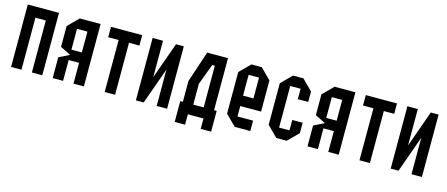

<svg xmlns="http://www.w3.org/2000/svg" viewBox="-42 -951 3460 1486"><g transform="rotate(15 1687.5 -208.5)"><path d="M125 0H41.7V-500H291.7V0H208.3V-416.7H125Z M541.7 0V-166.7H458.3V0H375V-166.7L458.3 -208.3L375 -250V-416.7L458.3 -500H625V0ZM541.7 -250V-416.7H458.3V-250Z M875 0H791.7V-416.7H708.3V-500H958.3V-416.7H875Z M1208.3 -291.7 1104.2 0H1041.7V-500H1125V-208.3L1229.2 -500H1291.7V0H1208.3Z M1479.2 -83.3H1562.5V-416.7H1541.7L1479.2 -250ZM1458.3 0V83.3H1375V-83.3H1395.8V-250L1479.2 -500H1645.8V-83.3H1666.7V83.3H1583.3V0Z M1958.3 -83.3V0H1833.3L1750 -83.3V-416.7L1833.3 -500H1916.7L2000 -416.7V-166.7H1833.3V-83.3ZM1833.3 -250H1916.7V-416.7H1833.3Z M2250 -83.3V-166.7H2333.3V-83.3L2250 0H2166.7L2083.3 -83.3V-416.7L2166.7 -500H2250L2333.3 -416.7V-333.3H2250V-416.7H2166.7V-83.3Z M2583.3 0V-166.7H2500V0H2416.7V-166.7L2500 -208.3L2416.7 -250V-416.7L2500 -500H2666.7V0ZM2583.3 -250V-416.7H2500V-250Z M2916.7 0H2833.3V-416.7H2750V-500H3000V-416.7H2916.7Z M3250 -291.7 3145.8 0H3083.3V-500H3166.7V-208.3L3270.8 -500H3333.3V0H3250Z"/></g></svg>

Font: Yulong
Style: Regular
Weight: 400
Designer: GGBotNet
Foundry: f0n7.com
Version: 1.00